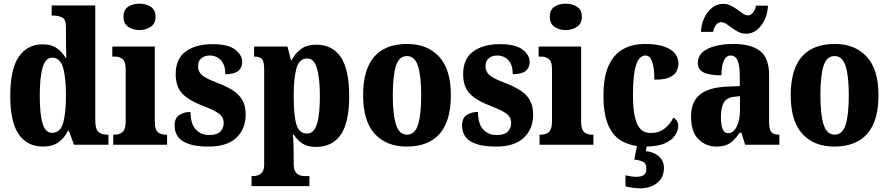

<svg xmlns="http://www.w3.org/2000/svg" viewBox="-20 -790 4852 1048"><path d="M215 10Q129 10 82.5 -56.5Q36 -123 36 -267Q36 -412 82.5 -480Q129 -548 213 -548Q261 -548 290 -527Q319 -506 338 -475H342Q341 -498 340.5 -528Q340 -558 340 -587V-644Q340 -684 319.5 -694.5Q299 -705 270 -705H262V-760H500V-133Q500 -87 516.5 -71Q533 -55 565 -55H572V0H384L356 -76H351Q331 -36 298.5 -13Q266 10 215 10ZM264 -65Q308 -65 324 -117Q340 -169 340 -269Q340 -368 324 -421.5Q308 -475 265 -475Q228 -475 212.5 -421.5Q197 -368 197 -268Q197 -166 212.5 -115.5Q228 -65 264 -65Z M741 -626Q704 -626 679 -644Q654 -662 654 -698Q654 -736 679 -753Q704 -770 741 -770Q777 -770 803 -753Q829 -736 829 -698Q829 -662 803 -644Q777 -626 741 -626ZM598 0V-55H608Q633 -55 649.5 -70Q666 -85 666 -127V-414Q666 -453 649.5 -467Q633 -481 609 -481H593V-536H825V-126Q825 -84 841 -69.5Q857 -55 883 -55H892V0Z M1119 10Q1049 10 1008 -5Q967 -20 950 -45.5Q933 -71 933 -105Q933 -146 959 -162.5Q985 -179 1020 -179Q1020 -115 1048 -84Q1076 -53 1121 -53Q1165 -53 1183 -72Q1201 -91 1201 -119Q1201 -150 1176 -169Q1151 -188 1096 -209Q1017 -238 978 -276Q939 -314 939 -386Q939 -469 994 -509Q1049 -549 1139 -549Q1226 -549 1264 -519Q1302 -489 1302 -453Q1302 -420 1280 -402.5Q1258 -385 1210 -385Q1210 -435 1186 -461Q1162 -487 1125 -487Q1097 -487 1079 -472Q1061 -457 1061 -429Q1061 -398 1083 -379.5Q1105 -361 1166 -338Q1213 -320 1247.5 -299Q1282 -278 1301.5 -246Q1321 -214 1321 -165Q1321 -86 1270 -38Q1219 10 1119 10Z M1353 226V171H1365Q1374 171 1387.5 167Q1401 163 1411.5 149.5Q1422 136 1422 108V-410Q1422 -457 1408.5 -469Q1395 -481 1372 -481H1367V-536H1549L1568 -462H1572Q1591 -499 1623 -522.5Q1655 -546 1706 -546Q1794 -546 1840 -478.5Q1886 -411 1886 -265Q1886 -121 1840 -54.5Q1794 12 1704 12Q1660 12 1631.5 -6Q1603 -24 1584 -55H1579Q1581 -31 1582 -3Q1583 25 1583 56V106Q1583 135 1593.5 149Q1604 163 1617 167Q1630 171 1639 171H1669V226ZM1656 -61Q1693 -61 1709.5 -111.5Q1726 -162 1726 -265Q1726 -363 1710 -417Q1694 -471 1658 -471Q1613 -471 1598 -416.5Q1583 -362 1583 -266Q1583 -162 1597.5 -111.5Q1612 -61 1656 -61Z M2200 10Q2089 10 2025.5 -59.5Q1962 -129 1962 -270Q1962 -550 2203 -550Q2313 -550 2377 -480.5Q2441 -411 2441 -270Q2441 -129 2379.5 -59.5Q2318 10 2200 10ZM2202 -55Q2245 -55 2262 -110Q2279 -165 2279 -270Q2279 -376 2261.5 -430Q2244 -484 2201 -484Q2158 -484 2141 -430Q2124 -376 2124 -270Q2124 -165 2141.5 -110Q2159 -55 2202 -55Z M2688 10Q2618 10 2577 -5Q2536 -20 2519 -45.5Q2502 -71 2502 -105Q2502 -146 2528 -162.5Q2554 -179 2589 -179Q2589 -115 2617 -84Q2645 -53 2690 -53Q2734 -53 2752 -72Q2770 -91 2770 -119Q2770 -150 2745 -169Q2720 -188 2665 -209Q2586 -238 2547 -276Q2508 -314 2508 -386Q2508 -469 2563 -509Q2618 -549 2708 -549Q2795 -549 2833 -519Q2871 -489 2871 -453Q2871 -420 2849 -402.5Q2827 -385 2779 -385Q2779 -435 2755 -461Q2731 -487 2694 -487Q2666 -487 2648 -472Q2630 -457 2630 -429Q2630 -398 2652 -379.5Q2674 -361 2735 -338Q2782 -320 2816.5 -299Q2851 -278 2870.5 -246Q2890 -214 2890 -165Q2890 -86 2839 -38Q2788 10 2688 10Z M3068 -626Q3031 -626 3006 -644Q2981 -662 2981 -698Q2981 -736 3006 -753Q3031 -770 3068 -770Q3104 -770 3130 -753Q3156 -736 3156 -698Q3156 -662 3130 -644Q3104 -626 3068 -626ZM2925 0V-55H2935Q2960 -55 2976.5 -70Q2993 -85 2993 -127V-414Q2993 -453 2976.5 -467Q2960 -481 2936 -481H2920V-536H3152V-126Q3152 -84 3168 -69.5Q3184 -55 3210 -55H3219V0Z M3501 10Q3433 10 3381.5 -16Q3330 -42 3302 -102.5Q3274 -163 3274 -266Q3274 -374 3304 -436Q3334 -498 3385 -524Q3436 -550 3499 -550Q3567 -550 3607.5 -535Q3648 -520 3665.5 -496Q3683 -472 3683 -444Q3683 -423 3673.5 -402.5Q3664 -382 3636 -368.5Q3608 -355 3552 -355Q3552 -390 3547.5 -420Q3543 -450 3532.5 -468.5Q3522 -487 3503 -487Q3482 -487 3467 -467Q3452 -447 3443.5 -399.5Q3435 -352 3435 -267Q3435 -167 3457 -115.5Q3479 -64 3531 -64Q3576 -64 3607.5 -88.5Q3639 -113 3655 -148Q3682 -133 3682 -103Q3682 -78 3665.5 -52Q3649 -26 3609.5 -8Q3570 10 3501 10ZM3474 238Q3461 238 3435.5 235Q3410 232 3394 227V167Q3429 175 3454 175Q3479 175 3493.5 166Q3508 157 3508 130Q3508 101 3489 92.5Q3470 84 3442 81L3460 -9H3514L3505 35Q3548 39 3576 63Q3604 87 3604 127Q3604 179 3567 208.5Q3530 238 3474 238Z M3890 10Q3833 10 3792.5 -30Q3752 -70 3752 -154Q3752 -235 3800.5 -274Q3849 -313 3947 -317L4018 -320V-374Q4018 -430 4006.5 -458.5Q3995 -487 3968 -487Q3944 -487 3931 -459Q3918 -431 3918 -379Q3853 -379 3821 -394.5Q3789 -410 3789 -446Q3789 -482 3815 -505Q3841 -528 3884.5 -539Q3928 -550 3982 -550Q4080 -550 4129 -511.5Q4178 -473 4178 -380V-125Q4178 -85 4189.5 -70Q4201 -55 4231 -55H4234V0H4047L4027 -66H4018Q3999 -39 3981.5 -22.5Q3964 -6 3943 2Q3922 10 3890 10ZM3954 -63Q3983 -63 4001 -98.5Q4019 -134 4019 -191V-265L3989 -262Q3947 -258 3931 -230.5Q3915 -203 3915 -150Q3915 -108 3924.5 -85.5Q3934 -63 3954 -63ZM4054 -606Q4030 -606 4011 -615.5Q3992 -625 3975.5 -637.5Q3959 -650 3944.5 -659.5Q3930 -669 3916 -669Q3899 -669 3887 -652.5Q3875 -636 3873 -616H3806Q3808 -658 3824.5 -693Q3841 -728 3868 -748.5Q3895 -769 3926 -769Q3949 -769 3968.5 -759.5Q3988 -750 4004 -738Q4020 -726 4034.5 -716Q4049 -706 4063 -706Q4078 -706 4091 -722.5Q4104 -739 4106 -759H4172Q4170 -717 4153.5 -682Q4137 -647 4111 -626.5Q4085 -606 4054 -606Z M4534 10Q4423 10 4359.5 -59.5Q4296 -129 4296 -270Q4296 -550 4537 -550Q4647 -550 4711 -480.5Q4775 -411 4775 -270Q4775 -129 4713.5 -59.5Q4652 10 4534 10ZM4536 -55Q4579 -55 4596 -110Q4613 -165 4613 -270Q4613 -376 4595.5 -430Q4578 -484 4535 -484Q4492 -484 4475 -430Q4458 -376 4458 -270Q4458 -165 4475.5 -110Q4493 -55 4536 -55Z"/></svg>

Font: Noto Serif Armenian Condensed ExtraBold
Style: Regular
Weight: 800
Width: 3
Designer: Monotype Design Team
Foundry: Monotype Imaging Inc.
Version: Version 2.008; ttfautohint (v1.8.4.7-5d5b)